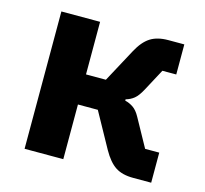

<svg xmlns="http://www.w3.org/2000/svg" viewBox="-82 -617 756 709"><g transform="rotate(15 295.5 -262.5)"><path d="M69 -525H217V-324H293L362 -452Q383 -491 409.5 -508Q436 -525 478 -525H539V-410H486L441 -326Q427 -300 413.5 -289Q400 -278 382 -273V-268Q399 -264 413.5 -254Q428 -244 440 -222L499 -115H553V0H484Q442 0 416 -17Q390 -34 367 -75L293 -209H217V0H69Z"/></g></svg>

Font: IBMPlexSans-Bold
Style: Bold
Weight: 700
Designer: Mike Abbink, Paul van der Laan, Pieter van Rosmalen
Foundry: Bold Monday
Version: Version 3.1